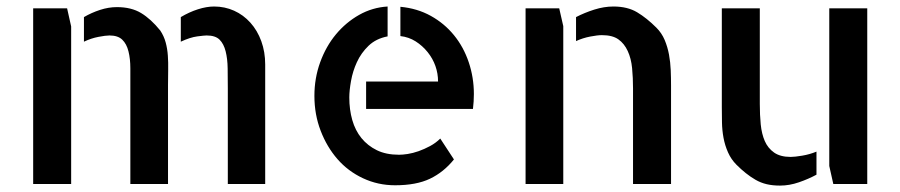

<svg xmlns="http://www.w3.org/2000/svg" viewBox="-20 -577 2821 602"><path d="M190.4 -550.8 203.1 -494.1V0H84V-550.8ZM651.4 -556.6Q684.6 -556.6 713.9 -543.5Q743.2 -530.3 765.1 -505.9Q787.1 -481.4 799.3 -447.8Q811.5 -414.1 811.5 -375V0H694.3V-299.8Q694.3 -333 693.8 -362.8Q693.4 -392.6 687.5 -416Q681.6 -439.5 668.5 -452.6Q655.3 -465.8 627.9 -465.8Q621.1 -465.8 598.6 -462.9Q576.2 -460 546.9 -446.3V-523.4Q573.2 -539.1 600.6 -547.9Q627.9 -556.6 651.4 -556.6ZM482.4 -481.4Q494.1 -463.9 499.5 -443.8Q504.9 -423.8 506.3 -402.3Q507.8 -380.9 507.3 -357.9Q506.8 -335 506.8 -309.6V0H388.7V-299.8Q388.7 -333 388.7 -362.8Q388.7 -392.6 382.8 -416Q377 -439.5 363.3 -452.6Q349.6 -465.8 323.2 -465.8Q311.5 -465.8 288.6 -461.4Q265.6 -457 243.2 -446.3V-523.4Q266.6 -537.1 293.5 -545.9Q320.3 -554.7 346.7 -554.7Q391.6 -554.7 422.4 -536.1Q453.1 -517.6 482.4 -481.4Z M1235.4 -555.7Q1288.1 -550.8 1330.6 -527.3Q1373 -503.9 1403.3 -466.8Q1433.6 -429.7 1449.7 -381.8Q1465.8 -334 1465.8 -282.2Q1465.8 -258.8 1462.9 -235.4H1127.9V-321.3H1353.5Q1353.5 -346.7 1345.2 -370.1Q1336.9 -393.6 1320.8 -413.6Q1304.7 -433.6 1283.2 -447.3Q1261.7 -460.9 1235.4 -463.9ZM1231.4 -91.8Q1242.2 -91.8 1258.3 -94.2Q1274.4 -96.7 1292.5 -103Q1310.5 -109.4 1328.6 -119.1Q1346.7 -128.9 1360.4 -142.6L1403.3 -77.1Q1371.1 -37.1 1328.1 -16.6Q1285.2 3.9 1218.8 3.9Q1165 3.9 1118.2 -18.1Q1071.3 -40 1038.1 -78.1Q1004.9 -116.2 985.4 -167Q965.8 -217.8 965.8 -276.4Q965.8 -332 983.9 -381.8Q1002 -431.6 1033.2 -469.2Q1064.5 -506.8 1106 -530.3Q1147.5 -553.7 1195.3 -556.6V-462.9Q1159.2 -456.1 1135.7 -433.6Q1112.3 -411.1 1099.1 -382.3Q1085.9 -353.5 1080.6 -323.2Q1075.2 -293 1075.2 -271.5Q1075.2 -233.4 1084.5 -200.7Q1093.8 -168 1113.3 -144Q1132.8 -120.1 1161.6 -106Q1190.4 -91.8 1231.4 -91.8Z M1733.4 -550.8 1746.1 -495.1V0H1627.9V-550.8ZM2038.1 -490.2Q2054.7 -473.6 2064 -451.7Q2073.2 -429.7 2077.6 -405.8Q2082 -381.8 2083 -357.4Q2084 -333 2084 -309.6V-19.5V0H1964.8V-299.8Q1964.8 -333 1961.9 -363.3Q1959 -393.6 1948.2 -417Q1937.5 -440.4 1918.9 -453.6Q1900.4 -466.8 1867.2 -466.8Q1853.5 -466.8 1830.6 -462.4Q1807.6 -458 1786.1 -448.2V-523.4Q1812.5 -537.1 1843.3 -546.9Q1874 -556.6 1903.3 -556.6Q1947.3 -556.6 1977.5 -538.6Q2007.8 -520.5 2038.1 -490.2Z M2362.3 -251Q2362.3 -216.8 2365.2 -187Q2368.2 -157.2 2377.9 -134.8Q2387.7 -112.3 2407.2 -98.6Q2426.8 -85 2459 -85Q2471.7 -85 2495.1 -88.9Q2518.6 -92.8 2540 -101.6V-29.3Q2514.6 -15.6 2484.9 -5.4Q2455.1 4.9 2425.8 4.9Q2402.3 4.9 2383.8 0.5Q2365.2 -3.9 2349.1 -13.2Q2333 -22.5 2318.4 -34.2Q2303.7 -45.9 2289.1 -60.5Q2272.5 -77.1 2262.7 -99.1Q2252.9 -121.1 2248.5 -145Q2244.1 -168.9 2243.7 -193.4Q2243.2 -217.8 2243.2 -241.2V-550.8H2362.3ZM2699.2 -550.8V0H2592.8L2580.1 -56.6V-550.8Z"/></svg>

Font: Allerta Stencil
Style: Regular
Weight: 400
Designer: Matt McInerney
Foundry: Matt McInerney
Version: Version 1.02